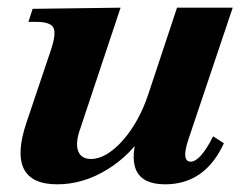

<svg xmlns="http://www.w3.org/2000/svg" viewBox="-20 -466 645 500"><path d="M129 14Q62 14 42 -26.5Q22 -67 49 -147L113 -337Q127 -379 119 -394Q111 -409 75 -409H54L65 -443L294 -446L187 -125Q176 -91 184 -71.5Q192 -52 217 -52Q237 -52 258 -64.5Q279 -77 299.5 -100Q320 -123 337 -153.5Q354 -184 366 -220L441 -446H586L471 -104Q451 -45 477 -45Q489 -45 504 -62Q519 -79 535 -111L563 -93Q514 14 410 14Q352 14 335 -22Q318 -58 343 -131L361 -128Q323 -64 260 -25Q197 14 129 14Z"/></svg>

Font: Baskervville
Style: Bold Italic
Weight: 700
Italic angle: -18°
Version: Version 1.100